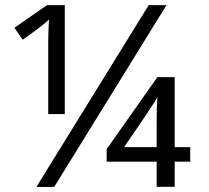

<svg xmlns="http://www.w3.org/2000/svg" viewBox="-20 -734 820 754"><path d="M633.8 -713.9 192.9 0H123L564 -713.9ZM234.4 -713.9V-286.1H169.4V-568.8Q169.4 -613.3 172.4 -657.2Q149.9 -634.8 69.3 -578.1L36.6 -625L164.6 -713.9ZM595.2 -156.2V-251.5Q595.2 -316.9 598.1 -353.5Q594.2 -343.8 581.5 -325.2L562 -295.9Q554.7 -285.2 549.3 -276.4L467.3 -156.2ZM727.1 -99.1H666V-0.5H595.2V-99.1H398.9V-148.4L598.1 -431.2H666V-156.2H727.1Z"/></svg>

Font: OpenSans-Regular
Style: Regular
Weight: 400
Foundry: Ascender Corporation
Version: Version 1.10